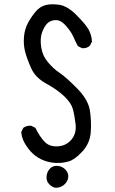

<svg xmlns="http://www.w3.org/2000/svg" viewBox="-20 -765 540 904"><path d="M242.2 119.1Q226.6 117.2 211.9 102.5Q197.3 87.9 199.2 65.4Q201.2 43 215.8 28.3Q230.5 13.7 252.4 16.1Q274.4 18.6 289.1 34.7Q303.7 50.8 301.3 70.3Q298.8 89.8 282.2 104.5Q265.6 119.1 242.2 119.1ZM240.2 2Q205.1 0 174.8 -14.6Q144.5 -29.3 125 -51.3Q105.5 -73.2 93.8 -95.7Q82 -118.2 80.1 -143.6L89.8 -163.1Q105.5 -174.8 127 -172.9L146.5 -163.1Q168.9 -118.2 191.9 -95.7Q214.8 -73.2 253.9 -76.2Q293 -79.1 316.9 -108.4Q340.8 -137.7 335.9 -179.7Q331.1 -221.7 323.2 -251Q315.4 -280.3 282.7 -311.5Q250 -342.8 198.2 -371.1Q146.5 -399.4 127 -443.4Q107.4 -487.3 98.6 -520.5Q89.8 -553.7 92.8 -590.3Q95.7 -627 111.3 -656.2Q127 -685.5 147.5 -710Q168 -734.4 195.3 -741.2Q222.7 -748 260.3 -742.2Q297.9 -736.3 339.8 -694.3Q381.8 -652.3 396.5 -627Q411.1 -601.6 413.1 -569.3L403.3 -549.8Q387.7 -536.1 366.2 -538.1L346.7 -547.9Q335 -569.3 325.2 -592.3Q315.4 -615.2 290.5 -643.6Q265.6 -671.9 240.7 -670.4Q215.8 -668.9 201.7 -653.8Q187.5 -638.7 177.7 -611.3Q168 -584 173.8 -543.5Q179.7 -502.9 206.1 -471.7Q232.4 -440.4 260.7 -421.9Q289.1 -403.3 342.3 -349.6Q395.5 -295.9 403.3 -244.1Q411.1 -192.4 407.2 -141.6Q403.3 -90.8 368.2 -52.2Q333 -13.7 303.2 -4.9Q273.4 3.9 240.2 2Z"/></svg>

Font: NaikaiFont
Style: Regular
Weight: 400
Version: Version 1.67